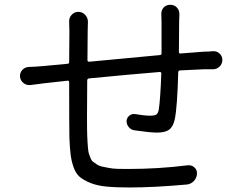

<svg xmlns="http://www.w3.org/2000/svg" viewBox="-20 -788 1036 820"><path d="M668.9 -728.5Q668.9 -744.1 678.7 -755.9Q690.4 -767.6 707 -767.6Q724.6 -767.6 735.4 -755.9Q746.1 -744.1 746.1 -728.5Q746.1 -727.5 746.1 -725.6Q745.1 -710.9 745.1 -697.3Q745.1 -674.8 744.6 -630.4Q744.1 -585.9 744.1 -566.4Q744.1 -558.6 751 -559.6Q828.1 -565.4 851.6 -567.4Q869.1 -567.4 889.6 -569.3Q906.2 -570.3 918 -559.1Q929.7 -547.9 929.7 -532.2Q929.7 -515.6 918 -503.9Q906.2 -492.2 889.6 -492.2Q856.4 -492.2 851.6 -492.2Q780.3 -489.3 749 -487.3Q742.2 -487.3 741.2 -479.5Q737.3 -333 726.6 -279.3Q719.7 -247.1 702.6 -234.4Q685.5 -221.7 650.4 -221.7Q621.1 -221.7 554.7 -231.4Q540 -233.4 530.3 -244.6Q520.5 -255.9 520.5 -271.5Q521.5 -285.2 532.2 -293.9Q543 -302.7 556.6 -300.8Q597.7 -293.9 621.1 -293.9Q639.6 -293.9 647.5 -298.8Q655.3 -303.7 658.2 -320.3Q665 -366.2 668.9 -473.6Q668.9 -481.4 661.1 -480.5Q529.3 -469.7 360.4 -453.1Q352.5 -452.1 352.5 -444.3Q351.6 -347.7 351.6 -289.1Q351.6 -228.5 352.5 -209Q353.5 -188.5 354 -178.7Q354.5 -168.9 356 -153.3Q357.4 -137.7 359.9 -130.9Q362.3 -124 366.7 -112.8Q371.1 -101.6 377.4 -97.2Q383.8 -92.8 393.6 -85.9Q403.3 -79.1 415.5 -76.7Q427.7 -74.2 444.8 -70.8Q461.9 -67.4 482.4 -66.9Q502.9 -66.4 528.3 -66.4Q656.2 -66.4 781.2 -82Q797.9 -84 810.1 -73.2Q822.3 -62.5 821.3 -45.9Q820.3 -28.3 808.1 -15.1Q795.9 -2 778.3 0Q636.7 12.7 533.2 12.7Q474.6 12.7 434.6 8.8Q394.5 4.9 365.7 -6.8Q336.9 -18.6 320.3 -32.7Q303.7 -46.9 294.4 -73.2Q285.2 -99.6 281.7 -127Q278.3 -154.3 276.4 -198.2Q275.4 -241.2 275.4 -436.5Q275.4 -444.3 268.6 -443.4L170.9 -432.6Q144.5 -429.7 110.4 -424.8Q107.4 -424.8 104.5 -424.8Q91.8 -424.8 81.1 -432.6Q67.4 -443.4 65.4 -460Q65.4 -461.9 65.4 -463.9Q65.4 -478.5 75.2 -489.3Q85.9 -501 102.5 -502Q131.8 -502.9 165 -505.9Q176.8 -506.8 211.9 -510.3Q247.1 -513.7 268.6 -515.6Q275.4 -515.6 275.4 -523.4L276.4 -654.3Q276.4 -674.8 275.4 -693.4Q275.4 -695.3 275.4 -697.3Q275.4 -712.9 285.2 -723.6Q296.9 -737.3 314.5 -737.3Q332 -737.3 343.8 -724.6Q355.5 -711.9 355.5 -695.3Q355.5 -694.3 355.5 -693.4Q354.5 -676.8 354.5 -657.2L353.5 -531.2Q353.5 -524.4 361.3 -524.4Q584 -545.9 662.1 -552.7Q669.9 -552.7 669.9 -560.5V-694.3Z"/></svg>

Font: Gen Jyuu Gothic P Regular
Style: Regular
Weight: 400
Designer: [Source Han Sans]
Ryoko NISHIZUKA  (kana & ideographs); Paul D. Hunt (Latin, Greek & Cyrillic); Wenlong ZHANG  (bopomofo
Version: Version 1.002.20150607